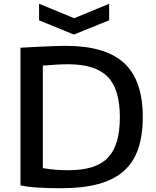

<svg xmlns="http://www.w3.org/2000/svg" viewBox="-20 -993 830 1022"><path d="M188 -973 375 -896 561 -973V-885L373 -809L188 -885ZM304 9Q270 9 237 8Q204 7 175.5 5Q147 3 124.5 0Q102 -3 89 -6V-739Q120 -741 153 -742.5Q186 -744 218 -745.5Q250 -747 278.5 -748Q307 -749 328 -749Q541 -749 640.5 -657.5Q740 -566 740 -370Q740 -271 715 -199Q690 -127 637 -81Q584 -35 501.5 -13Q419 9 304 9ZM345 -87Q417 -87 469 -103Q521 -119 554 -153.5Q587 -188 602.5 -241.5Q618 -295 618 -370Q618 -518 553 -584.5Q488 -651 342 -651Q316 -651 279.5 -649Q243 -647 208 -644V-98Q245 -92 276 -89.5Q307 -87 345 -87Z"/></svg>

Font: Encode Sans Wide
Style: Medium
Weight: 500
Designer: Pablo Impallari, Andres Torresi
Foundry: Pablo Impallari, Andres Torresi
Version: Version 1.000; ttfautohint (v1.00) -l 8 -r 50 -G 200 -x 14 -